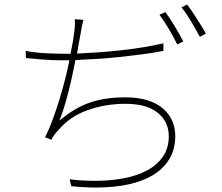

<svg xmlns="http://www.w3.org/2000/svg" viewBox="-20 -811 996 860"><path d="M712 -583Q666 -574 615.5 -567.5Q565 -561 513.5 -555.5Q462 -550 412.5 -547Q363 -544 318 -542Q311 -506 302.5 -467Q294 -428 284.5 -391.5Q275 -355 265 -323.5Q255 -292 246 -271Q279 -298 311.5 -318Q344 -338 379.5 -350.5Q415 -363 455 -369Q495 -375 542 -375Q598 -375 640 -362Q682 -349 709.5 -325.5Q737 -302 751 -270.5Q765 -239 765 -202Q765 -143 739 -99.5Q713 -56 666.5 -27.5Q620 1 555 15Q490 29 411 29Q358 29 299 23L292 -8Q321 -4 350 -2.5Q379 -1 407 -1Q475 -1 535 -12.5Q595 -24 639.5 -48Q684 -72 710 -110Q736 -148 736 -201Q736 -265 687 -305.5Q638 -346 541 -346Q453 -346 373.5 -318Q294 -290 243 -230Q232 -219 224.5 -208.5Q217 -198 210 -185L182 -196Q200 -232 216 -275.5Q232 -319 246 -364.5Q260 -410 271.5 -455.5Q283 -501 291 -541H258Q216 -541 175.5 -544Q135 -547 96 -551L95 -583Q145 -574 195 -572Q245 -570 296 -570Q302 -599 306 -622.5Q310 -646 312 -663Q317 -695 315 -725L354 -722Q350 -710 346.5 -692Q343 -674 341 -660Q338 -645 334 -622Q330 -599 325 -571Q369 -573 419 -576.5Q469 -580 519.5 -585.5Q570 -591 619.5 -599Q669 -607 712 -617ZM721 -757Q739 -732 762 -694.5Q785 -657 801 -625L774 -612Q767 -626 757.5 -643.5Q748 -661 737.5 -679Q727 -697 715.5 -714.5Q704 -732 694 -745ZM818 -791Q828 -778 839.5 -761Q851 -744 862.5 -726Q874 -708 884.5 -691Q895 -674 902 -660L875 -646Q858 -678 836 -715Q814 -752 793 -778Z"/></svg>

Font: Kinto Sans Thin
Style: Regular
Weight: 100
Designer: Authors: Ryoko NISHIZUKA  (kana & ideographs); Paul D. Hunt (Latin, Greek & Cyrillic); Wenlong ZHANG  (bopomofo); Sandol
Foundry: Adobe Systems Incorporated, ookami Inc.
Version: Version 0.001